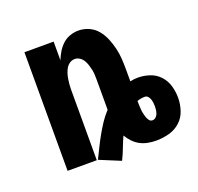

<svg xmlns="http://www.w3.org/2000/svg" viewBox="-104 -641 816 791"><g transform="rotate(-20 304.0 -245.0)"><path d="M302 38 210 0Q222 -24 233.5 -47.5Q245 -71 258 -94Q271 -117 285.5 -139Q300 -161 318 -180V-310Q318 -322 317.5 -333.5Q317 -345 314.5 -356.5Q312 -368 308.5 -379Q305 -390 299 -400Q293 -410 283 -416.5Q273 -423 262 -423Q250 -423 240 -416.5Q230 -410 224 -400Q218 -390 214.5 -379Q211 -368 209 -356.5Q207 -345 206 -333.5Q205 -322 205 -310V0H77V-520H205V-438Q212 -456 222 -472.5Q232 -489 246 -502Q260 -515 278.5 -521.5Q297 -528 316 -528Q340 -528 362 -518Q384 -508 399 -489.5Q414 -471 423 -449Q432 -427 437.5 -404Q443 -381 444.5 -357.5Q446 -334 446 -310V-258Q454 -260 462.5 -261Q471 -262 480 -262Q506 -262 531.5 -253.5Q557 -245 575 -225.5Q593 -206 600.5 -180Q608 -154 608 -128Q608 -100 599 -72.5Q590 -45 569 -26Q548 -7 520 0.5Q492 8 464 8Q445 8 427 4.5Q409 1 393 -7.5Q377 -16 364.5 -29.5Q352 -43 343 -58Q332 -34 323 -10Q314 14 302 38ZM477 -76Q485 -76 491.5 -81.5Q498 -87 501 -95Q504 -103 505 -111Q506 -119 506 -127Q506 -135 505 -143Q504 -151 501.5 -158.5Q499 -166 493.5 -172Q488 -178 480 -178Q471 -178 462.5 -176.5Q454 -175 446 -172V-170Q446 -161 446.5 -152Q447 -143 447.5 -134.5Q448 -126 450 -117Q452 -108 454.5 -100Q457 -92 462.5 -84Q468 -76 477 -76Z"/></g></svg>

Font: Iosevka Heavy Extended
Style: Regular
Weight: 900
Width: 7
Monospace: yes
Designer: Belleve Invis
Foundry: Belleve Invis
Version: Version 32.5.0; ttfautohint (v1.8.4)